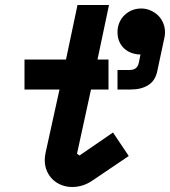

<svg xmlns="http://www.w3.org/2000/svg" viewBox="-20 -734 680 768"><path d="M218 -376H78V-496H244L290 -714H416L370 -496H414V-376H344L288 -119L298 -112L432 -204L495 -110L350 -12Q312 14 269 14Q247 14 227 6.5Q207 -1 192 -15Q177 -29 168 -49Q159 -69 159 -94Q159 -102 160 -108.5Q161 -115 163 -126ZM450 -606Q450 -626 457.5 -643.5Q465 -661 478 -673.5Q491 -686 508 -693Q525 -700 545 -700Q564 -700 581.5 -692.5Q599 -685 612 -672.5Q625 -660 632.5 -642.5Q640 -625 640 -605Q640 -600 639.5 -595Q639 -590 638 -585L609 -449Q601 -411 573 -393.5Q545 -376 504 -376H450V-454H498Q529 -454 535 -482L542 -516Q525 -516 508.5 -521.5Q492 -527 479 -538Q466 -549 458 -566Q450 -583 450 -606Z"/></svg>

Font: Space Mono
Style: Bold Italic
Weight: 700
Italic angle: -12°
Monospace: yes
Designer: Colophon Foundry / Benjamin Critton
Foundry: Colophon Foundry
Version: Version 1.000;PS 1.000;hotconv 1.0.81;makeotf.lib2.5.63406